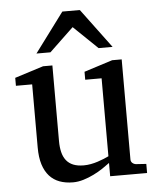

<svg xmlns="http://www.w3.org/2000/svg" viewBox="-52 -765 674 822"><g transform="rotate(-5 284.5 -354.0)"><path d="M389.2 0V-57.1Q376.5 -47.4 358.2 -35.2Q339.8 -22.9 318.6 -12.5Q297.4 -2 274.2 5.1Q251 12.2 229 12.2Q196.8 12.2 171.1 2.7Q145.5 -6.8 127.7 -26.6Q109.9 -46.4 100.3 -76.9Q90.8 -107.4 90.8 -149.9V-420.9H21V-455.1L144 -494.1H184.1V-168.9Q184.1 -142.6 189.2 -121.6Q194.3 -100.6 205.8 -85.9Q217.3 -71.3 235.8 -63.7Q254.4 -56.2 280.8 -56.2Q295.9 -56.2 311.5 -59.1Q327.1 -62 341.3 -66.7Q355.5 -71.3 367.9 -76.4Q380.4 -81.5 389.2 -85.9V-420.9H318.8V-455.1L440.9 -494.1H481.9V-64Q481.9 -54.7 488.5 -48.8Q495.1 -43 503.9 -42L547.9 -39.1V0ZM387.7 -550.8 284.7 -649.9 180.7 -550.8H120.6L246.6 -720.2H321.8L447.8 -550.8Z"/></g></svg>

Font: BabelStone Ogham Bound
Style: Italic
Weight: 400
Italic angle: -30°
Designer: Andrew West
Foundry: BabelStone
Version: Version 2.02 March 14, 2022